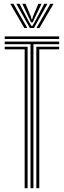

<svg xmlns="http://www.w3.org/2000/svg" viewBox="-20 -992 337 1012"><path d="M4.8 -786.5V-800H291.8V-786.5ZM140.8 0V-759.2H4.8V-772.8H291.8V-759.2H156.2V0ZM110 0V-732H4.8V-745.5H125.5V0ZM171.5 0V-745.5H291.8V-732H187V0ZM34.2 -972H50.8L124 -844.5H108ZM66.2 -972H83L132.5 -877.5L145.8 -855.2H150.5L163.8 -877.5L213.2 -972H230L158.8 -844.5H137.2ZM97.5 -972H114.5L142.8 -904.8L146.8 -889.8H149.5L153.5 -904.8L182.2 -972H199L162.2 -895L152.8 -874.5H143.5L133.8 -895ZM245.5 -972H262L188 -844.5H172.2Z"/></svg>

Font: Big Shoulders Inline Display Medium
Style: Regular
Weight: 500
Designer: Patric King
Foundry: XO Type Co
Version: Version 1.000